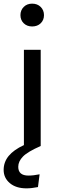

<svg xmlns="http://www.w3.org/2000/svg" viewBox="-36 -800 338 1052"><path d="M205 -717Q205 -690 187 -672.5Q169 -655 140 -655Q112 -655 94 -672.5Q76 -690 76 -717Q76 -744 94 -762Q112 -780 140 -780Q169 -780 187 -762Q205 -744 205 -717ZM95 -527H187V0Q116 31 90 57.5Q64 84 64 114Q64 162 120 162Q147 162 181 155L172 225Q137 232 109 232Q52 232 18 203.5Q-16 175 -16 131Q-16 88 11.5 54.5Q39 21 95 -5Z"/></svg>

Font: Wolseley Sans
Style: Regular
Weight: 400
Designer: Carrois Corporate & Edenspiekermann AG
Foundry: Carrois Corporate GbR & Edenspiekermann AG
Version: Version 4.202